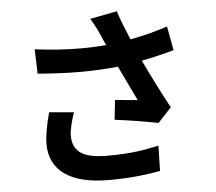

<svg xmlns="http://www.w3.org/2000/svg" viewBox="-58 -879 1115 993"><g transform="rotate(-5 500.0 -382.0)"><path d="M190 -325C174 -268 162 -206 162 -162C162 -24 269 51 468 51C597 51 680 37 735 27L738 -104C665 -89 606 -75 468 -75C328 -75 291 -124 291 -196C291 -225 306 -282 318 -314ZM836 -714C773 -693 711 -677 642 -664C620 -716 601 -763 584 -815L444 -788C465 -753 475 -733 493 -693C499 -678 506 -662 514 -646C473 -642 429 -640 382 -640C310 -640 230 -645 144 -656L148 -529C227 -523 301 -519 370 -519C440 -519 505 -523 565 -529C594 -467 628 -398 652 -348C622 -350 568 -356 535 -359L524 -257C597 -248 695 -232 749 -221L819 -296C776 -375 729 -469 691 -549C751 -561 809 -575 859 -589Z"/></g></svg>

Font: Noto Sans KR Bold
Style: Regular
Weight: 700
Designer: Ryoko NISHIZUKA  (kana & ideographs); Paul D. Hunt (Latin, Greek & Cyrillic); Wenlong ZHANG  (bopomofo); Sandoll Communi
Foundry: Adobe Systems Incorporated
Version: Version 1.004;PS 1.004;hotconv 1.0.82;makeotf.lib2.5.63406